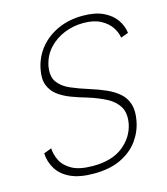

<svg xmlns="http://www.w3.org/2000/svg" viewBox="-107 -791 767 882"><g transform="rotate(-15 276.0 -350.0)"><path d="M71 -156Q72 -127 86.5 -97.5Q101 -68 136.5 -48Q172 -28 237 -28Q326 -28 378.5 -69Q431 -110 444 -172Q453 -222 434.5 -253Q416 -284 378.5 -303.5Q341 -323 293 -338Q254 -349 218.5 -362.5Q183 -376 157.5 -395.5Q132 -415 120.5 -445Q109 -475 118 -520Q129 -576 163.5 -618Q198 -660 250.5 -683.5Q303 -707 368 -707Q427 -707 465.5 -688.5Q504 -670 524.5 -640.5Q545 -611 549 -577L513 -564Q510 -588 493.5 -613.5Q477 -639 444.5 -656.5Q412 -674 362 -674Q314 -674 271 -656.5Q228 -639 197.5 -606Q167 -573 157 -526Q148 -477 168 -449Q188 -421 226.5 -404.5Q265 -388 313 -373Q352 -361 387 -345.5Q422 -330 446.5 -308.5Q471 -287 481 -254.5Q491 -222 482 -176Q473 -127 443 -85.5Q413 -44 360.5 -18.5Q308 7 231 7Q163 7 120.5 -13Q78 -33 57 -67Q36 -101 34 -142Z"/></g></svg>

Font: Albert Sans ExtraLight
Style: Italic
Weight: 250
Italic angle: -11.25°
Designer: Andreas Rasmussen
Foundry: a.Foundry
Version: Version 1.025